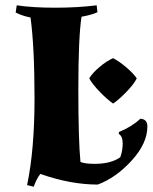

<svg xmlns="http://www.w3.org/2000/svg" viewBox="-20 -680 575 723"><path d="M495 -385Q485 -364 456.5 -334.5Q428 -305 406 -290Q384 -305 355.5 -334.5Q327 -364 316 -385Q328 -405 354.5 -427.5Q381 -450 406 -461Q429 -449 455.5 -426.5Q482 -404 495 -385ZM82 17Q110 -116 110 -309.5Q110 -503 95 -614Q61 -621 39 -633L43 -660Q103 -651 187.5 -651Q272 -651 344 -660L347 -634Q326 -624 287 -617Q275 -540 275 -345Q275 -150 283 -70Q301 -63 336 -63Q398 -63 433 -88Q442 -113 442 -140Q442 -167 427 -176L428 -183Q475 -202 509 -233Q535 -231 535 -204Q535 -140 475.5 -75Q416 -10 348 15Q246 15 132 -25Q118 -8 107 23Z"/></svg>

Font: Almendra SC
Style: Bold
Weight: 700
Designer: Ana Sanfelippo
Foundry: Ana Sanfelippo
Version: Version 1.003